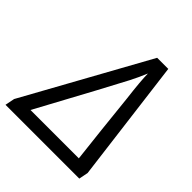

<svg xmlns="http://www.w3.org/2000/svg" viewBox="-220 -847 979 979"><g transform="rotate(45 269.0 -358.0)"><path d="M-14.6 -51.8 352.5 -716.3H432.6L517.1 -50.3L507.3 0H-24.9ZM390.1 -461.9Q376 -577.6 376 -625.5H375.5Q354.5 -575.7 334 -536.1Q293.9 -458 84 -71.3H432.6Q412.6 -243.7 390.1 -461.9Z"/></g></svg>

Font: Viking Open Sans
Style: Italic
Weight: 400
Italic angle: -12°
Foundry: Ascender Corporation
Version: Version 2.000